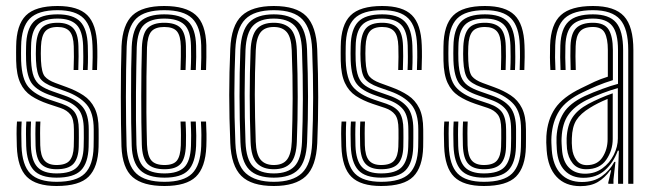

<svg xmlns="http://www.w3.org/2000/svg" viewBox="-20 -628 2232 656"><path d="M173.2 -49.8Q137.2 -49.8 120.1 -68.1Q103 -86.5 101.5 -131Q101 -148 100.9 -169.4Q100.8 -190.8 102 -212.8H118Q117 -194 117 -172.5Q117 -151 117.5 -132Q118.5 -95.8 131.6 -80Q144.8 -64.2 173.2 -64.2Q205.2 -64.2 218 -79.6Q230.8 -95 232 -126.5Q232.8 -142.5 232.6 -155.9Q232.5 -169.2 232.5 -185.8Q232.5 -221 220.9 -236.2Q209.2 -251.5 187 -259L144.2 -273.2Q110.8 -284.5 86.6 -300.5Q62.5 -316.5 49.4 -344.6Q36.2 -372.8 35.2 -420.2Q34.8 -436.5 35 -448.5Q35.2 -460.5 35.2 -470Q36 -542.8 68.5 -575.1Q101 -607.5 176.8 -607.5Q246.5 -607.5 278 -576.5Q309.5 -545.5 312 -473.8Q312.8 -455.8 312.6 -432.9Q312.5 -410 311.5 -388.8H295.5Q296.5 -408.2 296.6 -431.1Q296.8 -454 296 -472.8Q293.8 -537.2 266 -565.2Q238.2 -593.2 176.8 -593.2Q110 -593.2 81.5 -564.2Q53 -535.2 52.2 -470Q52 -456.5 51.9 -446Q51.8 -435.5 52.2 -420.2Q54.5 -357.5 77.1 -330.9Q99.8 -304.2 149.2 -287.5L191.2 -273.5Q224.2 -262 236.8 -242.1Q249.2 -222.2 249.2 -185.8Q249.2 -171.5 249.4 -157.4Q249.5 -143.2 249 -126.2Q247.8 -86.8 230.8 -68.2Q213.8 -49.8 173.2 -49.8ZM173.2 -21Q118.5 -21 95 -46.9Q71.5 -72.8 69.5 -129.5Q69 -148.5 68.8 -169.1Q68.5 -189.8 70 -212.8H86Q84.8 -189.5 84.9 -167.8Q85 -146 85.5 -130Q87.2 -79.5 107.6 -57.5Q128 -35.5 173.2 -35.5Q223.8 -35.5 244.1 -57.6Q264.5 -79.8 265.8 -126.2Q266.5 -142.8 266.4 -156Q266.2 -169.2 266.2 -185.8Q266.2 -231 249.1 -253.1Q232 -275.2 195.5 -287.5L154.5 -301.8Q109 -317.2 90.2 -340.9Q71.5 -364.5 69.2 -420.5Q68.5 -435.5 68.8 -446.2Q69 -457 69.2 -469.8Q70 -527.2 94.4 -553.1Q118.8 -579 176.8 -579Q230.2 -579 254.1 -554.2Q278 -529.5 280 -472.2Q280.5 -455.2 280.6 -435Q280.8 -414.8 279.5 -388.8H263.5Q264.8 -415.5 264.6 -435.5Q264.5 -455.5 264 -472.2Q262.2 -523 241.1 -543.8Q220 -564.5 176.8 -564.5Q128.2 -564.5 107.5 -542.1Q86.8 -519.8 86.2 -469.8Q86 -456.2 85.8 -445.9Q85.5 -435.5 86.2 -420.5Q87.8 -385.8 95.4 -366.2Q103 -346.8 118.5 -335.8Q134 -324.8 159.2 -316L199.8 -301.8Q242.5 -287 262.9 -261.9Q283.2 -236.8 283.2 -185.8Q283.2 -169.2 283.2 -155.6Q283.2 -142 282.8 -126Q281.2 -71.5 256.8 -46.2Q232.2 -21 173.2 -21ZM173.2 7.5Q103.5 7.5 71.8 -23.8Q40 -55 37.5 -128Q36.8 -148.5 36.6 -170.8Q36.5 -193 38 -212.8H54Q52.8 -194.2 52.8 -171.1Q52.8 -148 53.5 -128.8Q55.8 -63.5 83.6 -35.1Q111.5 -6.8 173.2 -6.8Q240.8 -6.8 269.5 -35Q298.2 -63.2 299.8 -126Q300.2 -142 300.2 -155.6Q300.2 -169.2 300.2 -185.8Q300.2 -242.8 275.9 -271Q251.5 -299.2 204 -316.2L164.2 -330.2Q129.5 -342.8 117.4 -359.8Q105.2 -376.8 103 -420.5Q101.8 -442.5 103 -469.8Q105.2 -512.8 121.6 -531.5Q138 -550.2 176.8 -550.2Q212 -550.2 229.4 -532.5Q246.8 -514.8 248 -470.5Q248.5 -457.5 248.5 -435.8Q248.5 -414 247.5 -388.8H231.5Q232.5 -413 232.5 -433.5Q232.5 -454 232 -469.8Q231 -505.8 217.9 -520.8Q204.8 -535.8 176.8 -535.8Q147 -535.8 134.2 -520.4Q121.5 -505 120 -469.8Q119.5 -456.2 119.4 -445.6Q119.2 -435 120 -420.5Q122 -380 133 -366.9Q144 -353.8 169.2 -344.5L208.2 -330.2Q240.5 -318.5 265.1 -302.2Q289.8 -286 303.4 -258.4Q317 -230.8 317 -185.8Q317 -169 317.1 -155.5Q317.2 -142 316.8 -125.8Q315 -56.8 283 -24.6Q251 7.5 173.2 7.5Z M542 7.5Q468.2 7.5 433.1 -23Q398 -53.5 395 -127.8Q394 -160.2 393.4 -204.4Q392.8 -248.5 392.8 -296.8Q392.8 -345 393.4 -390.4Q394 -435.8 395.2 -470.5Q398.8 -544 432.8 -575.8Q466.8 -607.5 541 -607.5Q614.2 -607.5 648.5 -577.1Q682.8 -546.8 685 -473.8Q685.2 -456 685.1 -432.9Q685 -409.8 684 -388.8H666.5Q668.5 -430.8 667.5 -473Q665.5 -537.5 636.2 -565.4Q607 -593.2 541 -593.2Q474.8 -593.2 445.2 -564.4Q415.8 -535.5 412.8 -469.5Q411.5 -434 410.9 -388.9Q410.2 -343.8 410.2 -296.2Q410.2 -248.8 410.9 -205.2Q411.5 -161.8 412.5 -129.2Q415 -64 445.5 -35.4Q476 -6.8 542 -6.8Q607 -6.8 635.9 -34.8Q664.8 -62.8 667.5 -128.5Q668.2 -147 668.1 -166.1Q668 -185.2 666.5 -212.8H684Q685.2 -190 685.5 -170.5Q685.8 -151 685 -128Q682 -55.5 649.1 -24Q616.2 7.5 542 7.5ZM542 -21Q484.8 -21 458.4 -47.1Q432 -73.2 430 -130Q428.8 -164 428.2 -208.6Q427.8 -253.2 427.8 -301Q427.8 -348.8 428.2 -392.6Q428.8 -436.5 430 -468.5Q432.8 -530.2 459.4 -554.6Q486 -579 541 -579Q597 -579 622.6 -554.9Q648.2 -530.8 650 -472.5Q650.5 -455.2 650.4 -433.8Q650.2 -412.2 649 -388.8H631.5Q632.8 -413 632.9 -434.8Q633 -456.5 632.5 -472Q631.2 -524.2 609.1 -544.4Q587 -564.5 541 -564.5Q495.5 -564.5 472.6 -543.8Q449.8 -523 447.2 -467.2Q446.5 -442.5 445.8 -401.8Q445 -361 444.6 -313.1Q444.2 -265.2 444.6 -218.2Q445 -171.2 446.2 -133.8Q448.8 -78.5 471.4 -57Q494 -35.5 542 -35.5Q587.8 -35.5 609.1 -56.1Q630.5 -76.8 632.5 -129.2Q633.2 -146.5 633.1 -165.4Q633 -184.2 631.5 -212.8H649Q650.5 -182.8 650.6 -164.6Q650.8 -146.5 650 -129Q647.2 -70.5 622.9 -45.8Q598.5 -21 542 -21ZM542 -49.8Q502.5 -49.8 484.2 -68.2Q466 -86.8 464.5 -134.2Q463.5 -167 463 -210Q462.5 -253 462.6 -299.2Q462.8 -345.5 463.2 -389Q463.8 -432.5 464.8 -466.2Q466.8 -514.8 485.1 -532.5Q503.5 -550.2 541 -550.2Q580 -550.2 597.1 -532.4Q614.2 -514.5 615.2 -470.5Q615.5 -455.5 615.4 -435.4Q615.2 -415.2 614 -388.8H596.8Q597.8 -414.8 597.9 -435.1Q598 -455.5 597.8 -470Q597 -505.8 584.6 -520.8Q572.2 -535.8 541 -535.8Q510.5 -535.8 497.1 -520.5Q483.8 -505.2 482.2 -465.5Q481 -424.2 480.4 -365.2Q479.8 -306.2 480.2 -244.6Q480.8 -183 482.2 -134.2Q483.8 -95.8 497 -80Q510.2 -64.2 542 -64.2Q572.8 -64.2 584.6 -79.5Q596.5 -94.8 597.8 -131.5Q598.2 -149 598.2 -166.1Q598.2 -183.2 596.8 -212.8H614Q615.5 -185.5 615.6 -165.8Q615.8 -146 615.2 -131.2Q613.5 -86.2 597 -68Q580.5 -49.8 542 -49.8Z M915.5 7.5Q839.2 7.5 804.6 -26.9Q770 -61.2 766.8 -139.5Q763.2 -226.8 763.2 -303.5Q763.2 -380.2 766.8 -461.2Q770.2 -540.8 805.8 -574.1Q841.2 -607.5 915.5 -607.5Q992.2 -607.5 1026.4 -572.9Q1060.5 -538.2 1063.8 -460.2Q1067.2 -372.8 1067.2 -296Q1067.2 -219.2 1064 -139Q1060.2 -59 1024.8 -25.8Q989.2 7.5 915.5 7.5ZM915.5 -6.8Q979.8 -6.8 1011.5 -36.6Q1043.2 -66.5 1046.5 -139.5Q1049.8 -219.5 1049.9 -294.5Q1050 -369.5 1046.5 -459.5Q1043.5 -528.8 1013.9 -561Q984.2 -593.2 915.5 -593.2Q848.5 -593.2 817.9 -562.1Q787.2 -531 784 -458.5Q781 -386.8 780.8 -308.9Q780.5 -231 784.2 -139.2Q787.2 -65 820 -35.9Q852.8 -6.8 915.5 -6.8ZM915.5 -21Q858.5 -21 831.4 -48.6Q804.2 -76.2 801.5 -142.2Q798.5 -217.5 798.4 -298.6Q798.2 -379.8 801.2 -457.8Q804.2 -523.2 831.1 -551.1Q858 -579 915.5 -579Q970.2 -579 998.2 -552.6Q1026.2 -526.2 1029 -460.2Q1032.2 -375 1032.4 -297.9Q1032.5 -220.8 1029.2 -142.5Q1026.2 -76.2 999.2 -48.6Q972.2 -21 915.5 -21ZM915.5 -35.5Q963.2 -35.5 986.2 -59.8Q1009.2 -84 1011.8 -143Q1014.5 -210.2 1014.8 -289.9Q1015 -369.5 1011.8 -457Q1009.5 -516.8 986 -540.6Q962.5 -564.5 915.5 -564.5Q867.5 -564.5 844.5 -540.2Q821.5 -516 818.8 -457.2Q816.2 -389.8 815.9 -310.2Q815.5 -230.8 818.8 -142.5Q821.2 -82.5 845.1 -59Q869 -35.5 915.5 -35.5ZM915.5 -49.8Q877.8 -49.8 858 -70.4Q838.2 -91 836.2 -143.2Q830.2 -301 836.2 -456.2Q838.5 -506.8 857.1 -528.5Q875.8 -550.2 915.5 -550.2Q952.8 -550.2 972.5 -529.9Q992.2 -509.5 994.2 -456.8Q1000.2 -293.2 994.2 -143.8Q992.2 -92.5 973.2 -71.1Q954.2 -49.8 915.5 -49.8ZM915.5 -64.2Q946.8 -64.2 961 -83.2Q975.2 -102.2 977 -144.8Q979.5 -214.8 979.9 -291.1Q980.2 -367.5 976.8 -456Q975.2 -499.8 960.2 -517.8Q945.2 -535.8 915.5 -535.8Q883.8 -535.8 869.6 -516.6Q855.5 -497.5 853.8 -455.5Q850.5 -378 850.6 -304.5Q850.8 -231 853.8 -143.8Q855.5 -99.5 870.8 -81.9Q886 -64.2 915.5 -64.2Z M1282.2 -49.8Q1246.2 -49.8 1229.1 -68.1Q1212 -86.5 1210.5 -131Q1210 -148 1209.9 -169.4Q1209.8 -190.8 1211 -212.8H1227Q1226 -194 1226 -172.5Q1226 -151 1226.5 -132Q1227.5 -95.8 1240.6 -80Q1253.8 -64.2 1282.2 -64.2Q1314.2 -64.2 1327 -79.6Q1339.8 -95 1341 -126.5Q1341.8 -142.5 1341.6 -155.9Q1341.5 -169.2 1341.5 -185.8Q1341.5 -221 1329.9 -236.2Q1318.2 -251.5 1296 -259L1253.2 -273.2Q1219.8 -284.5 1195.6 -300.5Q1171.5 -316.5 1158.4 -344.6Q1145.2 -372.8 1144.2 -420.2Q1143.8 -436.5 1144 -448.5Q1144.2 -460.5 1144.2 -470Q1145 -542.8 1177.5 -575.1Q1210 -607.5 1285.8 -607.5Q1355.5 -607.5 1387 -576.5Q1418.5 -545.5 1421 -473.8Q1421.8 -455.8 1421.6 -432.9Q1421.5 -410 1420.5 -388.8H1404.5Q1405.5 -408.2 1405.6 -431.1Q1405.8 -454 1405 -472.8Q1402.8 -537.2 1375 -565.2Q1347.2 -593.2 1285.8 -593.2Q1219 -593.2 1190.5 -564.2Q1162 -535.2 1161.2 -470Q1161 -456.5 1160.9 -446Q1160.8 -435.5 1161.2 -420.2Q1163.5 -357.5 1186.1 -330.9Q1208.8 -304.2 1258.2 -287.5L1300.2 -273.5Q1333.2 -262 1345.8 -242.1Q1358.2 -222.2 1358.2 -185.8Q1358.2 -171.5 1358.4 -157.4Q1358.5 -143.2 1358 -126.2Q1356.8 -86.8 1339.8 -68.2Q1322.8 -49.8 1282.2 -49.8ZM1282.2 -21Q1227.5 -21 1204 -46.9Q1180.5 -72.8 1178.5 -129.5Q1178 -148.5 1177.8 -169.1Q1177.5 -189.8 1179 -212.8H1195Q1193.8 -189.5 1193.9 -167.8Q1194 -146 1194.5 -130Q1196.2 -79.5 1216.6 -57.5Q1237 -35.5 1282.2 -35.5Q1332.8 -35.5 1353.1 -57.6Q1373.5 -79.8 1374.8 -126.2Q1375.5 -142.8 1375.4 -156Q1375.2 -169.2 1375.2 -185.8Q1375.2 -231 1358.1 -253.1Q1341 -275.2 1304.5 -287.5L1263.5 -301.8Q1218 -317.2 1199.2 -340.9Q1180.5 -364.5 1178.2 -420.5Q1177.5 -435.5 1177.8 -446.2Q1178 -457 1178.2 -469.8Q1179 -527.2 1203.4 -553.1Q1227.8 -579 1285.8 -579Q1339.2 -579 1363.1 -554.2Q1387 -529.5 1389 -472.2Q1389.5 -455.2 1389.6 -435Q1389.8 -414.8 1388.5 -388.8H1372.5Q1373.8 -415.5 1373.6 -435.5Q1373.5 -455.5 1373 -472.2Q1371.2 -523 1350.1 -543.8Q1329 -564.5 1285.8 -564.5Q1237.2 -564.5 1216.5 -542.1Q1195.8 -519.8 1195.2 -469.8Q1195 -456.2 1194.8 -445.9Q1194.5 -435.5 1195.2 -420.5Q1196.8 -385.8 1204.4 -366.2Q1212 -346.8 1227.5 -335.8Q1243 -324.8 1268.2 -316L1308.8 -301.8Q1351.5 -287 1371.9 -261.9Q1392.2 -236.8 1392.2 -185.8Q1392.2 -169.2 1392.2 -155.6Q1392.2 -142 1391.8 -126Q1390.2 -71.5 1365.8 -46.2Q1341.2 -21 1282.2 -21ZM1282.2 7.5Q1212.5 7.5 1180.8 -23.8Q1149 -55 1146.5 -128Q1145.8 -148.5 1145.6 -170.8Q1145.5 -193 1147 -212.8H1163Q1161.8 -194.2 1161.8 -171.1Q1161.8 -148 1162.5 -128.8Q1164.8 -63.5 1192.6 -35.1Q1220.5 -6.8 1282.2 -6.8Q1349.8 -6.8 1378.5 -35Q1407.2 -63.2 1408.8 -126Q1409.2 -142 1409.2 -155.6Q1409.2 -169.2 1409.2 -185.8Q1409.2 -242.8 1384.9 -271Q1360.5 -299.2 1313 -316.2L1273.2 -330.2Q1238.5 -342.8 1226.4 -359.8Q1214.2 -376.8 1212 -420.5Q1210.8 -442.5 1212 -469.8Q1214.2 -512.8 1230.6 -531.5Q1247 -550.2 1285.8 -550.2Q1321 -550.2 1338.4 -532.5Q1355.8 -514.8 1357 -470.5Q1357.5 -457.5 1357.5 -435.8Q1357.5 -414 1356.5 -388.8H1340.5Q1341.5 -413 1341.5 -433.5Q1341.5 -454 1341 -469.8Q1340 -505.8 1326.9 -520.8Q1313.8 -535.8 1285.8 -535.8Q1256 -535.8 1243.2 -520.4Q1230.5 -505 1229 -469.8Q1228.5 -456.2 1228.4 -445.6Q1228.2 -435 1229 -420.5Q1231 -380 1242 -366.9Q1253 -353.8 1278.2 -344.5L1317.2 -330.2Q1349.5 -318.5 1374.1 -302.2Q1398.8 -286 1412.4 -258.4Q1426 -230.8 1426 -185.8Q1426 -169 1426.1 -155.5Q1426.2 -142 1425.8 -125.8Q1424 -56.8 1392 -24.6Q1360 7.5 1282.2 7.5Z M1633.2 -49.8Q1597.2 -49.8 1580.1 -68.1Q1563 -86.5 1561.5 -131Q1561 -148 1560.9 -169.4Q1560.8 -190.8 1562 -212.8H1578Q1577 -194 1577 -172.5Q1577 -151 1577.5 -132Q1578.5 -95.8 1591.6 -80Q1604.8 -64.2 1633.2 -64.2Q1665.2 -64.2 1678 -79.6Q1690.8 -95 1692 -126.5Q1692.8 -142.5 1692.6 -155.9Q1692.5 -169.2 1692.5 -185.8Q1692.5 -221 1680.9 -236.2Q1669.2 -251.5 1647 -259L1604.2 -273.2Q1570.8 -284.5 1546.6 -300.5Q1522.5 -316.5 1509.4 -344.6Q1496.2 -372.8 1495.2 -420.2Q1494.8 -436.5 1495 -448.5Q1495.2 -460.5 1495.2 -470Q1496 -542.8 1528.5 -575.1Q1561 -607.5 1636.8 -607.5Q1706.5 -607.5 1738 -576.5Q1769.5 -545.5 1772 -473.8Q1772.8 -455.8 1772.6 -432.9Q1772.5 -410 1771.5 -388.8H1755.5Q1756.5 -408.2 1756.6 -431.1Q1756.8 -454 1756 -472.8Q1753.8 -537.2 1726 -565.2Q1698.2 -593.2 1636.8 -593.2Q1570 -593.2 1541.5 -564.2Q1513 -535.2 1512.2 -470Q1512 -456.5 1511.9 -446Q1511.8 -435.5 1512.2 -420.2Q1514.5 -357.5 1537.1 -330.9Q1559.8 -304.2 1609.2 -287.5L1651.2 -273.5Q1684.2 -262 1696.8 -242.1Q1709.2 -222.2 1709.2 -185.8Q1709.2 -171.5 1709.4 -157.4Q1709.5 -143.2 1709 -126.2Q1707.8 -86.8 1690.8 -68.2Q1673.8 -49.8 1633.2 -49.8ZM1633.2 -21Q1578.5 -21 1555 -46.9Q1531.5 -72.8 1529.5 -129.5Q1529 -148.5 1528.8 -169.1Q1528.5 -189.8 1530 -212.8H1546Q1544.8 -189.5 1544.9 -167.8Q1545 -146 1545.5 -130Q1547.2 -79.5 1567.6 -57.5Q1588 -35.5 1633.2 -35.5Q1683.8 -35.5 1704.1 -57.6Q1724.5 -79.8 1725.8 -126.2Q1726.5 -142.8 1726.4 -156Q1726.2 -169.2 1726.2 -185.8Q1726.2 -231 1709.1 -253.1Q1692 -275.2 1655.5 -287.5L1614.5 -301.8Q1569 -317.2 1550.2 -340.9Q1531.5 -364.5 1529.2 -420.5Q1528.5 -435.5 1528.8 -446.2Q1529 -457 1529.2 -469.8Q1530 -527.2 1554.4 -553.1Q1578.8 -579 1636.8 -579Q1690.2 -579 1714.1 -554.2Q1738 -529.5 1740 -472.2Q1740.5 -455.2 1740.6 -435Q1740.8 -414.8 1739.5 -388.8H1723.5Q1724.8 -415.5 1724.6 -435.5Q1724.5 -455.5 1724 -472.2Q1722.2 -523 1701.1 -543.8Q1680 -564.5 1636.8 -564.5Q1588.2 -564.5 1567.5 -542.1Q1546.8 -519.8 1546.2 -469.8Q1546 -456.2 1545.8 -445.9Q1545.5 -435.5 1546.2 -420.5Q1547.8 -385.8 1555.4 -366.2Q1563 -346.8 1578.5 -335.8Q1594 -324.8 1619.2 -316L1659.8 -301.8Q1702.5 -287 1722.9 -261.9Q1743.2 -236.8 1743.2 -185.8Q1743.2 -169.2 1743.2 -155.6Q1743.2 -142 1742.8 -126Q1741.2 -71.5 1716.8 -46.2Q1692.2 -21 1633.2 -21ZM1633.2 7.5Q1563.5 7.5 1531.8 -23.8Q1500 -55 1497.5 -128Q1496.8 -148.5 1496.6 -170.8Q1496.5 -193 1498 -212.8H1514Q1512.8 -194.2 1512.8 -171.1Q1512.8 -148 1513.5 -128.8Q1515.8 -63.5 1543.6 -35.1Q1571.5 -6.8 1633.2 -6.8Q1700.8 -6.8 1729.5 -35Q1758.2 -63.2 1759.8 -126Q1760.2 -142 1760.2 -155.6Q1760.2 -169.2 1760.2 -185.8Q1760.2 -242.8 1735.9 -271Q1711.5 -299.2 1664 -316.2L1624.2 -330.2Q1589.5 -342.8 1577.4 -359.8Q1565.2 -376.8 1563 -420.5Q1561.8 -442.5 1563 -469.8Q1565.2 -512.8 1581.6 -531.5Q1598 -550.2 1636.8 -550.2Q1672 -550.2 1689.4 -532.5Q1706.8 -514.8 1708 -470.5Q1708.5 -457.5 1708.5 -435.8Q1708.5 -414 1707.5 -388.8H1691.5Q1692.5 -413 1692.5 -433.5Q1692.5 -454 1692 -469.8Q1691 -505.8 1677.9 -520.8Q1664.8 -535.8 1636.8 -535.8Q1607 -535.8 1594.2 -520.4Q1581.5 -505 1580 -469.8Q1579.5 -456.2 1579.4 -445.6Q1579.2 -435 1580 -420.5Q1582 -380 1593 -366.9Q1604 -353.8 1629.2 -344.5L1668.2 -330.2Q1700.5 -318.5 1725.1 -302.2Q1749.8 -286 1763.4 -258.4Q1777 -230.8 1777 -185.8Q1777 -169 1777.1 -155.5Q1777.2 -142 1776.8 -125.8Q1775 -56.8 1743 -24.6Q1711 7.5 1633.2 7.5Z M2126.5 0V-457Q2126.5 -530 2098.5 -561.6Q2070.5 -593.2 2006 -593.2Q1939.2 -593.2 1909.2 -565.4Q1879.2 -537.5 1877 -473Q1875.5 -432.5 1877.8 -388.8H1860.5Q1859.2 -411 1859 -431.8Q1858.8 -452.5 1859.5 -473.8Q1862.2 -545.5 1896.4 -576.5Q1930.5 -607.5 2006 -607.5Q2080 -607.5 2112 -572.6Q2144 -537.8 2144 -457V0ZM2091.8 0V-42L2094.5 -113.2H2090.8Q2076.2 -73 2047.2 -46.6Q2018.2 -20.2 1973 -20.5Q1933.8 -20.5 1909.8 -45Q1885.8 -69.5 1882.5 -117Q1881.8 -129 1881.4 -139.6Q1881 -150.2 1881.5 -160.2Q1884.5 -207.8 1905.2 -241.5Q1926 -275.2 1978 -299.8Q2007.2 -313 2037.9 -324.2Q2068.5 -335.5 2091.5 -341.5V-457Q2091.5 -514.8 2071.8 -539.6Q2052 -564.5 2006 -564.5Q1957.5 -564.5 1935.5 -543Q1913.5 -521.5 1911.8 -472Q1910.5 -432.8 1912.5 -388.8H1895.2Q1893 -434.5 1894.5 -472.5Q1896.5 -529.5 1922.4 -554.2Q1948.2 -579 2006 -579Q2061.2 -579 2085.1 -550.8Q2109 -522.5 2109 -457V0ZM1963 8Q1911.5 8 1881.8 -23.8Q1852 -55.5 1847.8 -114.2Q1845.5 -143.5 1846.8 -163.2Q1850.2 -218.5 1876.5 -257.5Q1902.8 -296.5 1965.8 -326.8Q1992 -339.8 2011.4 -348.8Q2030.8 -357.8 2056.8 -366V-457.2Q2056.8 -495.8 2046.2 -515.8Q2035.8 -535.8 2006 -535.8Q1974.5 -535.8 1961.1 -520Q1947.8 -504.2 1946.8 -470Q1946.2 -456.8 1946.2 -435.9Q1946.2 -415 1947.2 -388.8H1929.8Q1928.8 -417 1928.8 -436.4Q1928.8 -455.8 1929.2 -471.5Q1930.8 -514.5 1949.1 -532.4Q1967.5 -550.2 2006 -550.2Q2044.8 -550.2 2059.4 -527.1Q2074 -504 2074 -457.2V-354.2Q2044.8 -345.2 2020.1 -334.9Q1995.5 -324.5 1971.8 -313Q1914 -285.8 1890.8 -249.2Q1867.5 -212.8 1864.2 -161.8Q1863.5 -150.8 1863.9 -139.5Q1864.2 -128.2 1865.2 -115.8Q1869 -62.5 1895.8 -34.4Q1922.5 -6.2 1968.2 -6.2Q2008.8 -6.2 2036 -25.8Q2063.2 -45.2 2079 -75H2082.8L2076 -14.5V0H2058.5L2058.2 -4.2L2068.2 -46.2H2065Q2046.5 -20.2 2022.5 -6.1Q1998.5 8 1963 8ZM1978.8 -34.5Q2013 -34.5 2038.1 -52.9Q2063.2 -71.2 2077.1 -99.1Q2091 -127 2091 -155.2V-327Q2067.2 -320.5 2038.9 -309.8Q2010.5 -299 1984.2 -286.2Q1942.5 -265.2 1921.8 -235.6Q1901 -206 1898.8 -157Q1898.2 -146.8 1898.8 -137.4Q1899.2 -128 1900 -118.5Q1902.8 -77 1923.5 -55.8Q1944.2 -34.5 1978.8 -34.5ZM1982.8 -49.8Q1953.2 -49.8 1937 -69.6Q1920.8 -89.5 1917.2 -119.8Q1915.5 -140.8 1916 -155.8Q1918.2 -199.5 1935.8 -226.4Q1953.2 -253.2 1990.2 -273Q2008 -282.5 2030.1 -292.2Q2052.2 -302 2073.5 -309.2V-153.5Q2073.5 -113.8 2051.1 -81.8Q2028.8 -49.8 1982.8 -49.8ZM1985.2 -63.8Q2021.2 -63.8 2038.6 -90.8Q2056 -117.8 2056 -152.2V-290Q2020.8 -275.5 1996 -259.8Q1963.8 -240.5 1949.2 -217.5Q1934.8 -194.5 1933.8 -155.8Q1933.5 -147.8 1933.6 -139.1Q1933.8 -130.5 1934.8 -121.5Q1937 -98 1949.4 -80.9Q1961.8 -63.8 1985.2 -63.8Z"/></svg>

Font: Big Shoulders Inline Display SemiBold
Style: Regular
Weight: 600
Designer: Patric King
Foundry: XO Type Co
Version: Version 1.000